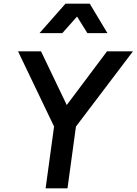

<svg xmlns="http://www.w3.org/2000/svg" viewBox="-20 -1024 743 1044"><path d="M228 0H347L393 -336L703 -745H562L343 -453L203 -745H78L274 -336ZM195 -844H319L399 -934L455 -844H564L468 -1004H336Z"/></svg>

Font: Mluvka SemiBold
Style: Italic
Weight: 600
Italic angle: -8°
Designer: Modified by Jiří Krblich, Original typeface by Gumpita Rahayu
Foundry: Gumpita Rahayu & Jiří Krblich
Version: Version 2.000;Glyphs 3.1.1 (3134)